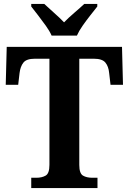

<svg xmlns="http://www.w3.org/2000/svg" viewBox="-20 -951 651 971"><path d="M138 0V-52H164Q192 -52 211 -63Q230 -74 230 -117V-654H156Q114 -654 98.5 -634.5Q83 -615 79 -582L72 -522H9L14 -714H597L602 -522H539L532 -582Q529 -615 513 -634.5Q497 -654 455 -654H381V-117Q381 -74 399.5 -63Q418 -52 447 -52H473V0ZM241 -771Q231 -794 212 -820.5Q193 -847 173 -873Q153 -899 138 -918V-931H204Q223 -913 253 -886.5Q283 -860 304 -838Q325 -860 356 -886.5Q387 -913 406 -931H472V-918Q457 -899 436.5 -873Q416 -847 397.5 -820.5Q379 -794 369 -771Z"/></svg>

Font: Noto Serif Sinhala SemiCondensed
Style: Bold
Weight: 700
Width: 4
Designer: Jelle Bosma - Monotype Design Team
Foundry: Monotype Imaging Inc.
Version: Version 2.007; ttfautohint (v1.8.4.7-5d5b)